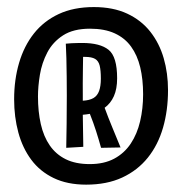

<svg xmlns="http://www.w3.org/2000/svg" viewBox="-20 -735 510 538"><path d="M221.4 -217.6Q168.8 -217.6 130.4 -236.1Q92 -254.6 67.6 -287.4Q43.2 -320.2 31.4 -363.7Q19.6 -407.2 19.6 -456.8Q19.6 -511.6 33.5 -558.9Q47.4 -606.2 75 -641.1Q102.6 -676 144.4 -695.6Q186.2 -715.2 243 -715.2Q297 -715.2 336.4 -696.8Q375.8 -678.4 401.2 -646.1Q426.6 -613.8 438.7 -571.9Q450.8 -530 450.8 -482.4Q450.8 -425.6 436.8 -377.2Q422.8 -328.8 394.2 -293.2Q365.6 -257.6 322.6 -237.6Q279.6 -217.6 221.4 -217.6ZM231.6 -275.2Q271.6 -275.2 300 -290.4Q328.4 -305.6 346.4 -332.7Q364.4 -359.8 372.7 -395.4Q381 -431 381 -470.8Q381 -512.8 372.9 -546.5Q364.8 -580.2 347.3 -604.4Q329.8 -628.6 301.4 -641.6Q273 -654.6 232.2 -654.6Q185.6 -654.6 156.7 -635.9Q127.8 -617.2 112.5 -587.8Q97.2 -558.4 91.8 -525.6Q86.4 -492.8 86.4 -464.6Q86.4 -422.4 94.3 -387.4Q102.2 -352.4 119.5 -327.4Q136.8 -302.4 164.3 -288.8Q191.8 -275.2 231.6 -275.2ZM263.2 -320.8Q256.8 -343.8 249.3 -367.4Q241.8 -391 231.8 -416Q226.8 -415 222.2 -414.5Q217.6 -414 212 -413.4Q212.4 -391 212.7 -368Q213 -345 213.4 -323.6L165.6 -320.8Q166.2 -345.8 166.7 -387.6Q167.2 -429.4 167.2 -467Q167.2 -492.6 166.9 -519.9Q166.6 -547.2 166 -571.8Q165.4 -596.4 164.4 -612.6Q173.2 -613.6 180.9 -613.9Q188.6 -614.2 196.3 -614.4Q204 -614.6 210.8 -614.6Q260.4 -614.6 284.3 -595.4Q308.2 -576.2 308.2 -515.6Q308.2 -485.8 299.1 -465.5Q290 -445.2 273.2 -433Q283 -406.2 294.4 -378.7Q305.8 -351.2 317.8 -321.8ZM212 -452.8Q230.8 -453.8 241.8 -460.2Q252.8 -466.6 257.7 -480.2Q262.6 -493.8 262.6 -514.6Q262.6 -538 259.3 -551.2Q256 -564.4 246.4 -570Q236.8 -575.6 218.4 -575.6Q217.4 -575.6 216.1 -575.6Q214.8 -575.6 212.8 -575.6Q212.8 -558.8 212.3 -539.6Q211.8 -520.4 211.9 -502Q212 -483.6 212 -468Q212 -464.2 212 -460.4Q212 -456.6 212 -452.8Z"/></svg>

Font: Truculenta
Style: Regular
Weight: 400
Designer: Ivan Castro, Eva Sanz & Omnibus-Type Team
Foundry: Omnibus-Type
Version: Version 1.002